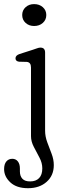

<svg xmlns="http://www.w3.org/2000/svg" viewBox="-38 -708 344 960"><path d="M132.5 -578Q107 -578 90 -593.5Q73 -609 73 -633Q73 -656.5 90 -672Q107 -687.5 132.5 -687.5Q159 -687.5 176.2 -672Q193.5 -656.5 193.5 -633Q193.5 -609 176.2 -593.5Q159 -578 132.5 -578ZM187.5 -54.5Q187.5 -26 198.2 3Q209 32 220 60.8Q231 89.5 231 117.5Q231 169.5 195.2 201.2Q159.5 233 102 233Q45 233 13.8 204Q-17.5 175 -17.5 137.5Q-17.5 112.5 -6.2 99.2Q5 86 23.5 86Q41 86 51.2 99Q61.5 112 61.5 134.5V149Q61.5 172.5 74.2 186Q87 199.5 113.5 199Q141.5 199 157.5 182.5Q173.5 166 173.5 134Q173.5 106.5 159.2 79.8Q145 53 131 26.2Q117 -0.5 117 -27.5V-370.5Q117 -396.5 96 -398.5L57 -399.5Q39.5 -402 39.5 -416.5Q39.5 -431 60 -438L125.5 -459Q136.5 -462.5 146.5 -466.2Q156.5 -470 164 -470Q187.5 -470 187.5 -445Z"/></svg>

Font: Fraunces 9pt S100 Light
Style: Regular
Weight: 300
Version: Version 1.000; ttfautohint (v1.8.3)